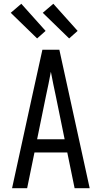

<svg xmlns="http://www.w3.org/2000/svg" viewBox="-20 -999 540 1019"><path d="M44 0 151 -490 205 -735H295L456 0H376L337 -190H163L124 0ZM177 -260H323L276 -490Q269 -522 262.5 -554Q256 -586 250 -618Q244 -586 237.5 -554Q231 -522 224 -490ZM347 -795 207 -931 263 -979 392 -835ZM177 -795 37 -931 93 -979 222 -835Z"/></svg>

Font: Iosevka srxl
Style: Regular
Weight: 400
Monospace: yes
Designer: Belleve Invis
Foundry: Belleve Invis
Version: Version 33.0.1; ttfautohint (v1.8.3)